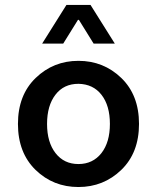

<svg xmlns="http://www.w3.org/2000/svg" viewBox="-20 -751 640 783"><path d="M151.9 -573.2 251 -731H349.1L448.2 -573.2H361.8L301.8 -669.9H297.9L237.8 -573.2ZM299.8 -409.2Q240.2 -409.2 206.1 -364.7Q171.9 -320.3 171.9 -245.6Q171.9 -170.9 206.5 -126.5Q241.2 -82 299.8 -82Q358.4 -82 393.6 -126.5Q428.2 -170.9 428.2 -245.6Q428.2 -320.3 394 -364.3Q359.9 -408.2 299.8 -409.2ZM299.8 -502.9Q402.3 -502.9 474.6 -433.1Q546.9 -363.3 546.9 -245.6Q546.9 -127.9 474.6 -58.1Q402.3 11.7 299.8 11.7Q197.3 11.7 125.5 -57.6Q53.2 -127.9 53.2 -245.6Q53.2 -363.3 125.5 -433.1Q197.8 -502.9 299.8 -502.9Z"/></svg>

Font: SourceCodePro-Semibold
Style: Regular
Weight: 600
Monospace: yes
Designer: Paul D. Hunt
Foundry: Adobe Systems Incorporated
Version: Version 1.009;PS 1.000;hotconv 1.0.70;makeotf.lib2.5.5900